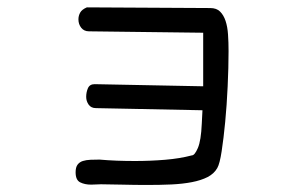

<svg xmlns="http://www.w3.org/2000/svg" viewBox="-20 -410 845 532"><path d="M220.7 -389.6 562.5 -387.7Q580.1 -387.7 589.8 -377.9Q599.6 -368.2 605 -352.1Q610.4 -335.9 611.8 -314.5Q613.3 -293 613.3 -268.6Q613.3 -222.7 610.8 -170.4Q608.4 -118.2 604 -72.3Q599.6 -26.4 594.2 8.8Q588.9 43.9 582 55.7Q573.2 71.3 555.2 80.6Q537.1 89.8 511.7 94.7Q486.3 99.6 455.1 101.1Q423.8 102.5 388.7 102.5Q352.5 102.5 318.4 101.6Q284.2 100.6 259.8 100.6Q252.9 100.6 246.1 101.1Q239.3 101.6 232.4 101.6Q214.8 101.6 202.1 95.2Q189.5 88.9 189.5 67.4Q189.5 53.7 194.8 46.4Q200.2 39.1 209.5 36.1Q218.8 33.2 231 32.7Q243.2 32.2 255.9 32.2Q278.3 34.2 303.7 35.2Q329.1 36.1 354.5 36.1Q396.5 36.1 437.5 32.7Q478.5 29.3 511.7 20.5Q519.5 20.5 528.3 0Q537.1 -20.5 539.1 -67.4L541 -104.5L246.1 -110.4Q232.4 -110.4 225.6 -120.1Q218.8 -129.9 218.8 -141.6Q218.8 -154.3 223.6 -165.5Q228.5 -176.8 242.2 -176.8L543 -170.9V-319.3L226.6 -323.2Q212.9 -323.2 205.1 -333Q197.3 -342.8 197.3 -356.4Q197.3 -366.2 202.1 -375Q207 -383.8 220.7 -389.6Z"/></svg>

Font: Hi Melody
Style: Regular
Weight: 400
Designer: YoonDesign Inc.
Foundry: YoonDesign Inc.
Version: Version 3.00